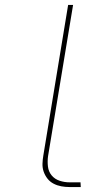

<svg xmlns="http://www.w3.org/2000/svg" viewBox="-20 -755 440 775"><path d="M306 0H261Q244 0 227.5 -3Q211 -6 196.5 -13.5Q182 -21 172 -33.5Q162 -46 156.5 -61.5Q151 -77 151.5 -94Q152 -111 155 -128L255 -735H275L174 -125Q171 -104 173.5 -83Q176 -62 188.5 -47Q201 -32 220.5 -25.5Q240 -19 261 -19H305Z"/></svg>

Font: Iosevka Aile Thin Oblique
Style: Regular
Weight: 100
Italic angle: -9°
Designer: Belleve Invis
Foundry: Belleve Invis
Version: Version 31.1.0; ttfautohint (v1.8.4)